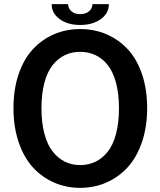

<svg xmlns="http://www.w3.org/2000/svg" viewBox="-20 -887 767 918"><path d="M227.1 -867.2H305.7Q305.7 -847.2 321.3 -833.3Q336.9 -819.3 363.3 -819.3Q390.1 -819.3 406 -833.3Q421.9 -847.2 421.9 -867.2H500.5Q500.5 -823.2 461.7 -795.4Q422.9 -767.6 363.3 -767.6Q304.2 -767.6 265.6 -795.4Q227.1 -823.2 227.1 -867.2ZM44.4 -369.6Q44.4 -459.5 68.8 -531.7Q93.3 -604 136.5 -650.9Q179.7 -697.8 237.5 -722.9Q295.4 -748 363.3 -748Q431.6 -748 489.7 -722.9Q547.9 -697.8 591.3 -650.9Q634.8 -604 659.2 -531.7Q683.6 -459.5 683.6 -369.6Q683.6 -280.3 658.7 -207.5Q633.8 -134.8 590.6 -87.4Q547.4 -40 489 -14.4Q430.7 11.2 363.3 11.2Q295.9 11.2 237.8 -14.4Q179.7 -40 136.7 -87.4Q93.8 -134.8 69.1 -207.5Q44.4 -280.3 44.4 -369.6ZM363.3 -97.7Q402.8 -97.7 436 -113.5Q469.2 -129.4 494.9 -161.4Q520.5 -193.4 534.7 -246.6Q548.8 -299.8 548.8 -369.6Q548.8 -439.5 534.4 -492.4Q520 -545.4 494.4 -576.9Q468.8 -608.4 435.8 -623.8Q402.8 -639.2 363.3 -639.2Q323.7 -639.2 291 -623.8Q258.3 -608.4 232.7 -576.9Q207 -545.4 192.6 -492.4Q178.2 -439.5 178.2 -369.6Q178.2 -299.8 192.6 -246.6Q207 -193.4 232.7 -161.4Q258.3 -129.4 291.3 -113.5Q324.2 -97.7 363.3 -97.7Z"/></svg>

Font: Epilogue SemiBold
Style: Regular
Weight: 600
Designer: Tyler Finck
Foundry: Etcetera Type Co
Version: Version 2.112